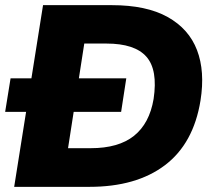

<svg xmlns="http://www.w3.org/2000/svg" viewBox="-30 -725 831 745"><path d="M25 0 137 -705H404Q538 -705 620.5 -659Q703 -613 734.5 -530.5Q766 -448 748 -335Q721 -168 610 -84Q499 0 317 0ZM234 -150H322Q430 -150 490 -198Q550 -246 566 -341Q583 -454 538 -505Q493 -556 383 -556H297ZM-10 -291 11 -421H460L440 -291Z"/></svg>

Font: Mulish ExtraLight Black
Style: Italic
Weight: 900
Italic angle: -9°
Version: Version 3.603